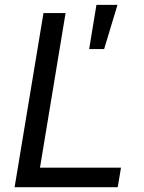

<svg xmlns="http://www.w3.org/2000/svg" viewBox="-20 -782 602 802"><path d="M41 0 161.6 -727.5H253.9L147 -81.5H485.4L471.7 0ZM352.5 -577.1 382.8 -761.7H470.7L415 -577.1Z"/></svg>

Font: Inter 16pt
Style: Italic
Weight: 400
Italic angle: -9.3988°
Version: Version 4.001;git-66647c0bb